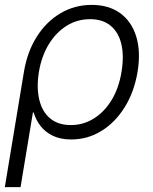

<svg xmlns="http://www.w3.org/2000/svg" viewBox="-25 -557 623 781"><path d="M-5.4 204.1 72.3 -264.6Q85.9 -346.7 124.8 -408Q163.6 -469.2 221.2 -503.2Q278.8 -537.1 348.1 -537.1Q417.5 -537.1 463.9 -503.4Q510.3 -469.7 529.1 -408.7Q547.9 -347.7 534.7 -265.6Q521 -183.1 482.4 -121.1Q443.8 -59.1 387.7 -24.4Q331.5 10.3 264.6 10.3Q220.7 10.3 189.7 -4.9Q158.7 -20 139.6 -44.9Q120.6 -69.8 111.8 -99.6H108.9L58.6 204.1ZM263.2 -48.3Q314.9 -48.3 357.9 -75.7Q400.9 -103 429.9 -151.6Q459 -200.2 469.2 -264.6Q480 -328.6 468.8 -377Q457.5 -425.3 425.3 -452.1Q393.1 -479 341.3 -479Q289.1 -479 245.8 -451.9Q202.6 -424.8 173.3 -376.7Q144 -328.6 133.3 -264.6Q123 -200.2 134.8 -151.4Q146.5 -102.5 179 -75.4Q211.4 -48.3 263.2 -48.3Z"/></svg>

Font: Inter 24pt Light
Style: Italic
Weight: 300
Italic angle: -9.3988°
Designer: Rasmus Andersson
Foundry: rsms
Version: Version 4.001;git-66647c0bb